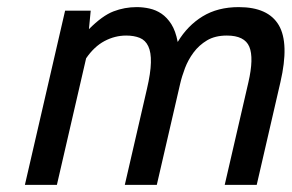

<svg xmlns="http://www.w3.org/2000/svg" viewBox="-20 -520 820 540"><path d="M612 0H702L768.7 -289C785.5 -361.7 784 -415 764.2 -449C744.3 -483 706.8 -500 651.4 -500C612.1 -500 578.3 -491.3 549.9 -474C521.6 -456.7 498.2 -432.7 479.8 -402C475.9 -422.7 469.9 -439.3 461.9 -452C453.8 -464.7 444.5 -474.5 434.2 -481.5C423.8 -488.5 412.6 -493.3 400.5 -496C388.5 -498.7 376.4 -500 364.4 -500C341.8 -500 320 -496 299.2 -488C278.3 -480 255.3 -463.3 230.1 -438L235.1 -490H163.1L50 0H140L222.2 -356C237.3 -378 254.5 -394.2 273.9 -404.5C293.3 -414.8 313.6 -420 335 -420C349.6 -420 362.3 -417.8 373 -413.5C383.6 -409.2 391.7 -401.3 397 -390C402.4 -378.7 404.9 -363.3 404.4 -344C404 -324.7 400.3 -300 393.3 -270L331 0H421L486.6 -284C489.8 -298 494.4 -312.8 500.3 -328.5C506.3 -344.2 514.3 -358.8 524.5 -372.5C534.7 -386.2 547.3 -397.5 562.3 -406.5C577.4 -415.5 596 -420 618 -420C651.3 -420 672.4 -409.5 681.2 -388.5C690 -367.5 689.1 -334 678.5 -288Z"/></svg>

Font: Cabin Condensed
Style: Regular
Weight: 400
Italic angle: -13°
Designer: Pablo Impallari
Foundry: Pablo Impallari. www.impallari.com Igino Marini. www.ikern.com
Version: Version 1.006